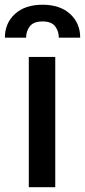

<svg xmlns="http://www.w3.org/2000/svg" viewBox="-45 -784 355 804"><path d="M186.4 -545.5V0H75.6V-545.5ZM290.8 -626.4H201.3Q201.3 -653.4 185.9 -673.8Q170.5 -694.2 133.2 -694.2Q95.5 -694.2 79.9 -673.8Q64.3 -653.4 64.3 -626.4H-24.5Q-24.5 -687.1 17.8 -725.7Q60 -764.2 133.2 -764.2Q206 -764.2 248.4 -725.7Q290.8 -687.1 290.8 -626.4Z"/></svg>

Font: Interface Medium
Style: Regular
Weight: 500
Designer: Rasmus Andersson
Foundry: rsms
Version: Version 1.8